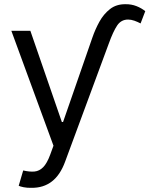

<svg xmlns="http://www.w3.org/2000/svg" viewBox="-20 -693 714 917"><path d="M130.9 204.1Q109.4 204.6 92.8 201.2Q76.2 197.8 69.3 194.3L90.8 121.1Q121.6 128.4 144.8 126.2Q168 124 186.3 105.5Q204.6 86.9 219.7 45.9L235.4 2.9L34.2 -545.9H125L275.4 -110.4H281.2L420.9 -512.7Q434.6 -552.7 454.8 -589.4Q475.1 -626 505.4 -649.7Q535.6 -673.3 579.1 -672.9Q607.4 -673.3 631.6 -663.8Q655.8 -654.3 673.8 -639.6L651.4 -581.1Q637.7 -588.4 622.1 -594Q606.4 -599.6 591.8 -599.6Q558.6 -599.6 539.6 -571.3Q520.5 -543 499 -483.4L291 79.1Q267.6 143.1 227.5 173.8Q187.5 204.6 130.9 204.1Z"/></svg>

Font: GitLab Sans
Style: Regular
Weight: 400
Designer: Rasmus Andersson
Foundry: Modifications by GitLab B.V., manufactured by rsms
Version: Version 4.000;git-c8fb6b7